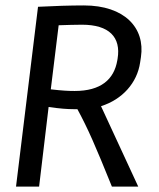

<svg xmlns="http://www.w3.org/2000/svg" viewBox="-20 -687 586 707"><path d="M289 -667C239 -667 176 -665 120 -662L39 0H124L159 -293C200 -287 229 -285 251 -285H265C304 -213 331 -151 392 0H489L352 -296C431 -321 485 -382 496 -457L499 -477C515 -584 439 -667 289 -667ZM282 -596C382 -596 426 -550 413 -471L412 -465C400 -394 351 -352 255 -352C233 -352 211 -353 167 -358L196 -594C223 -595 262 -596 282 -596Z"/></svg>

Font: Ropa Sans
Style: Italic
Weight: 400
Designer: Botio Nikoltchev
Foundry: Botjo Nikoltchev
Version: Version 1.002